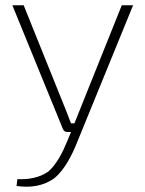

<svg xmlns="http://www.w3.org/2000/svg" viewBox="-20 -502 553 730"><path d="M443 -482 285 -88 263 -33H250L229 -87L70 -482H27L219 -12C222 -4 228 0 237 0H250L236 34C218 78 195 123 164 150C129 175 85 181 46 179L43 205C96 213 146 205 186 176C227 143 255 84 272 42L486 -482Z"/></svg>

Font: Exo 2 Extra Light
Style: Regular
Weight: 250
Designer: Natanael Gama
Version: Version 1.001;PS 001.001;hotconv 1.0.88;makeotf.lib2.5.64775